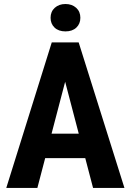

<svg xmlns="http://www.w3.org/2000/svg" viewBox="-20 -918 637 938"><path d="M396.5 -145.5H200.7L162.6 0H10.7L232.9 -710.9H364.3L587.9 0H434.6ZM231.9 -265.1H364.7L298.3 -518.6ZM227.1 -831.1Q227.1 -861.3 247.6 -879.9Q268.1 -898.4 299.8 -898.4Q331.5 -898.4 352.1 -879.9Q372.6 -861.3 372.6 -831.1Q372.6 -801.8 353 -783.2Q333.5 -764.6 299.8 -764.6Q266.1 -764.6 246.6 -783.2Q227.1 -801.8 227.1 -831.1Z"/></svg>

Font: Roboto Condensed
Style: Bold
Weight: 700
Designer: Google
Version: Version 2.134; 2016